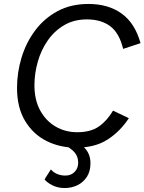

<svg xmlns="http://www.w3.org/2000/svg" viewBox="-20 -735 730 970"><path d="M364 11Q282 11 214.5 -23Q147 -57 106.5 -124.5Q66 -192 66 -291Q66 -369 89 -444.5Q112 -520 157.5 -581Q203 -642 270.5 -678.5Q338 -715 427 -715Q527 -715 594.5 -666.5Q662 -618 690 -517L602 -488Q583 -568 537 -602.5Q491 -637 419 -637Q354 -637 304.5 -608Q255 -579 221.5 -531Q188 -483 171 -423.5Q154 -364 154 -304Q154 -230 183 -177Q212 -124 261 -95.5Q310 -67 370 -67Q438 -67 479.5 -96Q521 -125 551 -176L631 -138Q587 -71 523.5 -30Q460 11 364 11ZM300 -6 346 -29Q390 -10 413.5 19Q437 48 437 90Q437 131 418.5 159Q400 187 370.5 201Q341 215 307 215Q272 215 244.5 201Q217 187 205 171L237 121Q251 137 270 144.5Q289 152 310 152Q339 152 357 133.5Q375 115 375 87Q375 55 356 34Q337 13 300 -6Z"/></svg>

Font: Prodigy Sans
Style: Italic
Weight: 400
Italic angle: -13°
Designer: Wei Huang
Foundry: Wei Huang
Version: Version 1.003; ttfautohint (v1.8.3)